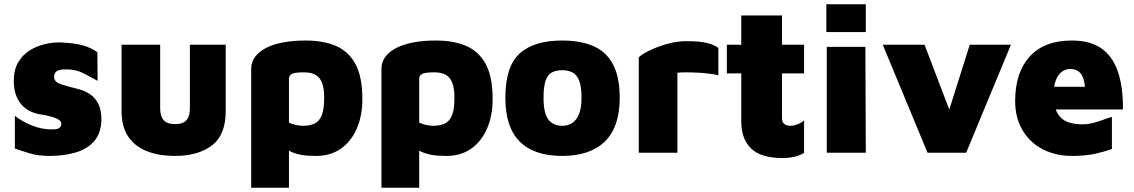

<svg xmlns="http://www.w3.org/2000/svg" viewBox="-20 -720 5343 905"><path d="M214 15Q160 15 120.5 3Q81 -9 50 -20V-174Q66 -161 93 -146Q120 -131 154 -120.5Q188 -110 225 -110Q254 -110 261.5 -118.5Q269 -127 269 -137Q269 -149 254 -157.5Q239 -166 215 -172Q191 -178 164 -182Q142 -186 120.5 -196.5Q99 -207 82 -226Q65 -245 55 -273Q45 -301 45 -338Q45 -391 65.5 -426Q86 -461 119.5 -482Q153 -503 191.5 -512Q230 -521 265 -520Q335 -517 373 -505.5Q411 -494 439 -474L440 -339Q408 -357 372.5 -375Q337 -393 293 -393Q256 -393 245.5 -383Q235 -373 235 -359Q235 -344 244.5 -335.5Q254 -327 269.5 -322Q285 -317 304 -312Q329 -306 355.5 -298.5Q382 -291 405.5 -275Q429 -259 443.5 -230.5Q458 -202 458 -154Q456 -90 422.5 -53Q389 -16 334 -0.5Q279 15 214 15Z M804 15Q731 15 674.5 -6.5Q618 -28 585.5 -74.5Q553 -121 553 -197V-509H735V-208Q735 -172 751.5 -153.5Q768 -135 805 -135Q843 -135 859 -153.5Q875 -172 875 -208V-509H1044V-197Q1044 -84 979 -34.5Q914 15 804 15Z M1470 15Q1458 15 1428.5 13.5Q1399 12 1366 1Q1333 -10 1310 -38L1342 -94V165H1164V-395Q1164 -428 1183 -453Q1202 -478 1236 -495Q1270 -512 1317 -520.5Q1364 -529 1421 -529Q1504 -529 1563.5 -503.5Q1623 -478 1655.5 -418Q1688 -358 1688 -253Q1688 -174 1661.5 -113.5Q1635 -53 1586.5 -19Q1538 15 1470 15ZM1407 -127Q1440 -127 1462.5 -137.5Q1485 -148 1496.5 -176.5Q1508 -205 1508 -260Q1508 -302 1498.5 -328Q1489 -354 1468.5 -366.5Q1448 -379 1413 -379Q1367 -379 1354.5 -371Q1342 -363 1342 -350V-142Q1356 -135 1375 -131Q1394 -127 1407 -127Z M2084 15Q2072 15 2042.5 13.5Q2013 12 1980 1Q1947 -10 1924 -38L1956 -94V165H1778V-395Q1778 -428 1797 -453Q1816 -478 1850 -495Q1884 -512 1931 -520.5Q1978 -529 2035 -529Q2118 -529 2177.5 -503.5Q2237 -478 2269.5 -418Q2302 -358 2302 -253Q2302 -174 2275.5 -113.5Q2249 -53 2200.5 -19Q2152 15 2084 15ZM2021 -127Q2054 -127 2076.5 -137.5Q2099 -148 2110.5 -176.5Q2122 -205 2122 -260Q2122 -302 2112.5 -328Q2103 -354 2082.5 -366.5Q2062 -379 2027 -379Q1981 -379 1968.5 -371Q1956 -363 1956 -350V-142Q1970 -135 1989 -131Q2008 -127 2021 -127Z M2630 15Q2497 15 2429.5 -53Q2362 -121 2362 -258Q2362 -407 2429.5 -468Q2497 -529 2630 -529Q2717 -529 2777.5 -502.5Q2838 -476 2869.5 -416.5Q2901 -357 2901 -258Q2901 -121 2831 -53Q2761 15 2630 15ZM2630 -127Q2657 -127 2677.5 -140.5Q2698 -154 2709.5 -183Q2721 -212 2721 -258Q2721 -313 2709.5 -341Q2698 -369 2677.5 -379Q2657 -389 2630 -389Q2602 -389 2582 -379Q2562 -369 2552 -341Q2542 -313 2542 -258Q2542 -187 2564.5 -157Q2587 -127 2630 -127Z M2991 0V-450Q3006 -465 3042.5 -482.5Q3079 -500 3125 -513Q3171 -526 3215 -526Q3279 -526 3314 -517Q3349 -508 3366 -494V-365Q3352 -369 3325.5 -372.5Q3299 -376 3269 -377.5Q3239 -379 3213 -379Q3187 -379 3173 -377V0Z M3670 25Q3567 25 3520.5 -20Q3474 -65 3474 -147V-374H3406V-509H3474V-647H3666V-509H3770V-374H3666V-164Q3666 -145 3676.5 -136Q3687 -127 3707 -127Q3721 -127 3739 -134Q3757 -141 3770 -152V1Q3745 15 3719.5 20Q3694 25 3670 25Z M3877 0V-499H4059L4061 0ZM3875 -569V-700H4061V-569Z M4352 0 4141 -509H4338L4479 -139H4434L4551 -509H4745L4534 0Z M5034 15Q4955 15 4894 -17Q4833 -49 4799 -107.5Q4765 -166 4765 -244Q4765 -378 4833.5 -453.5Q4902 -529 5032 -529Q5117 -529 5170 -493Q5223 -457 5248.5 -384.5Q5274 -312 5273 -204H4894L4870 -311H5117L5098 -249Q5097 -332 5080.5 -363.5Q5064 -395 5023 -395Q5004 -395 4986 -382.5Q4968 -370 4957 -342.5Q4946 -315 4946 -269Q4946 -204 4977 -169Q5008 -134 5083 -134Q5108 -134 5134 -141Q5160 -148 5183 -156.5Q5206 -165 5221 -169V-18Q5186 -5 5141 5Q5096 15 5034 15Z"/></svg>

Font: Maven Pro Black
Style: Regular
Weight: 900
Designer: Joe Prince
Foundry: Joe Prince
Version: Version 2.103